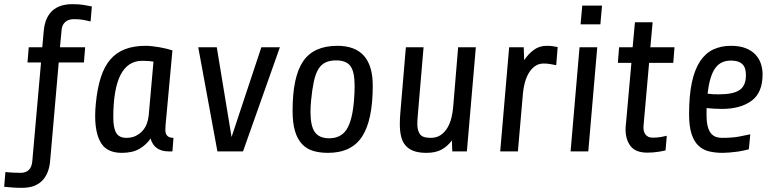

<svg xmlns="http://www.w3.org/2000/svg" viewBox="-80 -727 3712 922"><path d="M202 -427 161 43Q159 71 150.5 95Q142 119 126 137Q110 155 85.5 165Q61 175 25 175Q1 175 -19.5 173.5Q-40 172 -60 170L-54 99Q-38 101 -16 102Q6 103 18 103Q70 103 75 48L117 -427H52L58 -500H123L130 -578Q142 -707 268 -707Q300 -707 323.5 -703Q347 -699 361 -696L355 -624Q340 -628 321 -631.5Q302 -635 275 -635Q248 -635 233 -621Q218 -607 216 -585L208 -500H329L323 -427Z M380 -228Q387 -302 404 -355Q421 -408 450 -441.5Q479 -475 521 -491Q563 -507 620 -507Q634 -507 651.5 -505Q669 -503 686.5 -500Q704 -497 720 -493Q736 -489 748 -485L716 -136Q716 -134 715 -125.5Q714 -117 714 -103Q714 -65 753 -65L748 0H729Q697 0 674.5 -15Q652 -30 643 -62Q623 -32 590 -12.5Q557 7 505 7Q435 7 406 -39Q377 -85 377 -170Q377 -198 380 -228ZM527 -65Q553 -65 572 -74.5Q591 -84 604.5 -99Q618 -114 625 -133Q632 -152 634 -172L657 -431Q647 -433 634 -434Q621 -435 603 -435Q464 -435 464 -163Q464 -113 478 -89Q492 -65 527 -65Z M1087 0H964L872 -500H961L1032 -69L1175 -500H1264Z M1710 -316Q1710 -150 1659 -71.5Q1608 7 1495 7Q1455 7 1423.5 -2.5Q1392 -12 1370 -35.5Q1348 -59 1336.5 -98Q1325 -137 1325 -196Q1325 -358 1375.5 -432.5Q1426 -507 1540 -507Q1710 -507 1710 -316ZM1620 -245Q1623 -284 1623 -314Q1623 -382 1603 -409.5Q1583 -437 1534 -437Q1504 -437 1483 -427Q1462 -417 1448.5 -394.5Q1435 -372 1427 -335Q1419 -298 1414 -245Q1411 -215 1411 -190Q1411 -122 1432 -92.5Q1453 -63 1501 -63Q1557 -63 1584.5 -105.5Q1612 -148 1620 -245Z M1954 -500 1926 -170Q1925 -159 1924.5 -149.5Q1924 -140 1924 -131Q1924 -102 1936 -83.5Q1948 -65 1988 -65Q2017 -65 2037 -79Q2057 -93 2069.5 -115Q2082 -137 2088 -162.5Q2094 -188 2096 -211L2120 -500H2205L2162 0H2092L2090 -53Q2070 -25 2041 -9Q2012 7 1968 7Q1930 7 1905.5 -2.5Q1881 -12 1866.5 -29.5Q1852 -47 1846 -72.5Q1840 -98 1840 -130Q1840 -142 1840.5 -154Q1841 -166 1842 -180L1869 -500Z M2591 -414Q2578 -417 2561.5 -419.5Q2545 -422 2531 -422Q2506 -422 2488 -408.5Q2470 -395 2458 -374Q2446 -353 2439.5 -327Q2433 -301 2431 -276L2407 0H2322L2365 -500H2435L2437 -438Q2457 -468 2483.5 -487.5Q2510 -507 2546 -507Q2564 -507 2575.5 -505Q2587 -503 2598 -501Z M2708 -610 2716 -700H2811L2803 -610ZM2660 0 2703 -500H2788L2745 0Z M3037 -425 3012 -142Q3011 -134 3010.5 -124.5Q3010 -115 3010 -113Q3010 -106 3012 -97.5Q3014 -89 3019 -82Q3024 -75 3032.5 -70.5Q3041 -66 3055 -66Q3076 -66 3093.5 -69Q3111 -72 3122 -75L3116 -5Q3106 -2 3081 2Q3056 6 3029 6Q2972 6 2948 -25.5Q2924 -57 2924 -106Q2924 -113 2925 -124.5Q2926 -136 2927 -145L2952 -425H2887L2893 -500H2958L2969 -620H3054L3043 -500H3159L3153 -425Z M3582 -370Q3582 -282 3529 -243Q3476 -204 3387 -204Q3367 -204 3350.5 -205Q3334 -206 3313 -208V-172Q3313 -138 3319.5 -116.5Q3326 -95 3336.5 -84Q3347 -73 3360 -69Q3373 -65 3387 -65Q3436 -65 3468 -71Q3500 -77 3523 -82L3516 -10Q3504 -7 3488 -3.5Q3472 0 3455 2Q3438 4 3421.5 5.5Q3405 7 3391 7Q3355 7 3325.5 0Q3296 -7 3274.5 -27Q3253 -47 3241 -83.5Q3229 -120 3229 -179Q3229 -269 3242.5 -331.5Q3256 -394 3282 -433Q3308 -472 3345.5 -489.5Q3383 -507 3430 -507Q3472 -507 3501 -495.5Q3530 -484 3548 -464.5Q3566 -445 3574 -420.5Q3582 -396 3582 -370ZM3429 -436Q3407 -436 3388.5 -428Q3370 -420 3356 -401.5Q3342 -383 3332.5 -352.5Q3323 -322 3318 -277Q3333 -275 3345.5 -274.5Q3358 -274 3372 -274Q3442 -274 3472 -295Q3502 -316 3502 -366Q3502 -380 3499 -393Q3496 -406 3488 -415.5Q3480 -425 3466 -430.5Q3452 -436 3429 -436Z"/></svg>

Font: Share
Style: Italic
Weight: 400
Version: Version 1.002